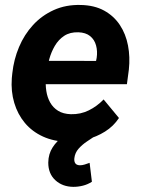

<svg xmlns="http://www.w3.org/2000/svg" viewBox="-20 -558 564 769"><path d="M250 9.8Q195.8 8.8 152.3 -11Q108.9 -30.8 79.8 -65.4Q50.8 -100.1 37.1 -146Q23.4 -191.9 27.3 -244.6L29.3 -264.6Q35.2 -319.8 56.2 -369.6Q77.1 -419.4 112.3 -457.8Q147.5 -496.1 195.6 -517.8Q243.7 -539.6 302.7 -538.1Q357.9 -537.1 397 -515.6Q436 -494.1 460 -458Q483.9 -421.9 492.7 -375.7Q501.5 -329.6 496.1 -279.3L488.3 -220.7H80.1L95.2 -314.5L364.7 -314L367.2 -326.2Q371.1 -353 364.7 -376.2Q358.4 -399.4 340.8 -413.6Q323.2 -427.7 293.9 -428.7Q260.3 -429.7 237.3 -414.6Q214.4 -399.4 199.7 -374.5Q185.1 -349.6 177.2 -320.6Q169.4 -291.5 166 -264.6L164.1 -245.1Q161.6 -219.2 165.5 -193.6Q169.4 -168 180.9 -147.5Q192.4 -127 212.6 -114.3Q232.9 -101.6 263.7 -100.6Q302.7 -99.6 335.7 -116Q368.7 -132.3 395 -159.7L456.5 -85.4Q434.6 -52.2 400.6 -31Q366.7 -9.8 327.6 0.2Q288.6 10.3 250 9.8ZM289.1 -44.9 363.8 -15.1Q347.2 -3.9 328.4 8.5Q309.6 21 294.9 37.4Q280.3 53.7 277.8 75.7Q276.4 88.4 281.5 95.9Q286.6 103.5 299.8 104Q309.6 104 319.6 100.8Q329.6 97.7 338.9 94.2L348.1 169.9Q331.5 180.7 312.5 185.5Q293.5 190.4 273.4 190.4Q230 189.9 201.7 163.8Q173.3 137.7 173.3 93.3Q173.8 58.6 190.7 32.5Q207.5 6.3 233.9 -12.5Q260.3 -31.2 289.1 -44.9Z"/></svg>

Font: Roboto
Style: Bold Italic
Weight: 700
Italic angle: -12°
Designer: Christian Robertson
Foundry: Google
Version: Version 3.0